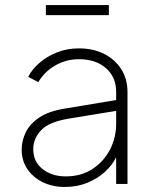

<svg xmlns="http://www.w3.org/2000/svg" viewBox="-20 -730 614 762"><path d="M237 12Q286 12 326.5 -4.5Q367 -21 396.5 -48Q426 -75 441 -106V0H486V-365Q486 -416 461.5 -455Q437 -494 393.5 -516Q350 -538 293 -538Q246 -538 206 -522Q166 -506 136.5 -480.5Q107 -455 92 -425L132 -404Q156 -445 199 -470Q242 -495 293 -495Q360 -495 400.5 -459.5Q441 -424 441 -365V-333L237 -299Q174 -289 136.5 -264Q99 -239 82.5 -205.5Q66 -172 66 -136Q66 -92 89 -58.5Q112 -25 150.5 -6.5Q189 12 237 12ZM112 -138Q112 -180 143 -213Q174 -246 252 -259L441 -290V-238Q441 -183 416 -135.5Q391 -88 346.5 -59Q302 -30 241 -30Q186 -30 149 -59Q112 -88 112 -138ZM162 -670H412V-710H162Z"/></svg>

Font: Plus Jakarta Sans ExtraLight
Style: Regular
Weight: 200
Designer: Gumpita Rahayu
Foundry: Tokotype
Version: Version 2.004; ttfautohint (v1.8.3)